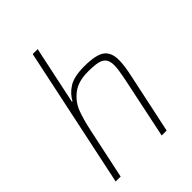

<svg xmlns="http://www.w3.org/2000/svg" viewBox="-213 -851 959 959"><g transform="rotate(-45 266.5 -371.5)"><path d="M191 -743H226L161 -436H165Q184 -472 221 -495Q258 -518 329 -518Q411 -518 443 -495Q475 -472 475 -417Q475 -380 462 -320L394 0H359L425 -315Q440 -387 440 -414Q440 -444 428.5 -459.5Q417 -475 392.5 -480.5Q368 -486 324 -486Q254 -486 214 -454.5Q174 -423 157 -379Q140 -335 125 -264L69 0H34Z"/></g></svg>

Font: Saira Semi Condensed Thin
Style: Italic
Weight: 100
Width: 4
Italic angle: -12°
Designer: Hector Gatti with collaboration of the Omnibus-Type team
Foundry: Omnibus-Type
Version: Version 1.001; ttfautohint (v1.8)